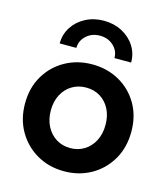

<svg xmlns="http://www.w3.org/2000/svg" viewBox="-113 -839 817 935"><g transform="rotate(15 296.0 -371.5)"><path d="M296 7.8Q221 7.8 160.3 -26.6Q99.5 -61.1 63.8 -122.2Q28 -183.2 28 -262.8Q28 -342.1 63.8 -402.5Q99.5 -462.9 160.3 -496.9Q221 -530.9 296 -530.9Q372 -530.9 432.6 -496.9Q493.2 -462.9 528.6 -402.5Q563.9 -342.1 563.9 -262.8Q563.9 -183.2 528.4 -122.2Q492.8 -61.1 432.2 -26.6Q371.6 7.8 296 7.8ZM296 -109Q335.5 -109 366.7 -128.3Q398 -147.7 415.9 -182.2Q433.8 -216.8 433.8 -262.8Q433.8 -307.4 416.3 -341.5Q398.8 -375.7 367.8 -394.9Q336.9 -414.1 296.5 -414.1Q257 -414.1 225.6 -395.2Q194.2 -376.3 176.2 -342.1Q158.1 -307.9 158.1 -262.8Q158.1 -216.8 176.2 -182.2Q194.3 -147.7 225.4 -128.3Q256.5 -109 296 -109ZM296 -750.8Q346.7 -750.8 387.5 -729.3Q428.4 -707.9 452.1 -671Q475.9 -634 475.6 -588.2H391.6Q391.6 -625.1 364.1 -650.3Q336.5 -675.5 296 -675.5Q255.5 -675.5 227.7 -650.3Q199.9 -625.1 199.4 -588.2H115.4Q115.4 -634 139.3 -671Q163.1 -707.9 204.1 -729.3Q245 -750.8 296 -750.8Z"/></g></svg>

Font: Reddit Sans
Style: Regular
Weight: 400
Designer: Stephen Hutchings
Foundry: Reddit
Version: Version 1.014